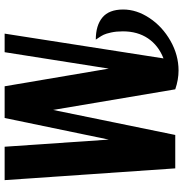

<svg xmlns="http://www.w3.org/2000/svg" viewBox="-1 -789 790 828"><g transform="rotate(90 394.0 -375.0)"><path d="M205.1 0H125L231.9 -685.1Q175.8 -663.1 145.5 -618.2Q115.2 -573.2 115.2 -509.8Q115.2 -481.4 120.1 -459.2Q125 -437 129.9 -427Q134.8 -417 142.3 -406Q149.9 -395 150.9 -393.1Q89.8 -393.1 55.4 -421.6Q21 -450.2 21 -511.2Q21 -569.3 57.9 -624.8Q94.7 -680.2 156 -715.1Q217.3 -750 284.2 -750Q323.7 -750 365.2 -735.8L454.1 -209L562 -735.8H706.1L756.8 0H612.8L582 -449.2L488.8 0H352.1L275.9 -449.2Z"/></g></svg>

Font: Lobster Two
Style: Bold
Weight: 700
Designer: Pablo Impallari
Foundry: Pablo Impallari. www.impallari.com
Version: Version 1.006